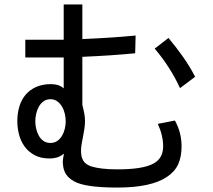

<svg xmlns="http://www.w3.org/2000/svg" viewBox="-20 -756 960 865"><path d="M94 -577H267V-736H351V-580Q420 -583 481 -587Q542 -591 591 -596L589 -516Q538 -511 479 -507Q420 -503 351 -500V-283Q363 -238 363 -213Q363 -192 360 -174.5Q357 -157 354 -140.5Q351 -124 348 -108Q345 -92 345 -75Q345 -50 355 -32.5Q365 -15 392 -6Q412 0 440.5 3.5Q469 7 509 7Q624 7 671 -19Q715 -42 715 -97Q715 -145 691 -198L768 -213Q784 -184 791 -155Q798 -126 798 -97Q798 -49 782.5 -15.5Q767 18 732 41Q661 89 509 89Q363 89 314 61Q289 47 277.5 29Q266 11 264 -12Q262 -24 263.5 -37Q265 -50 268 -64Q251 -50 234.5 -46Q218 -42 204 -42Q163 -42 135 -57.5Q107 -73 90 -97Q73 -121 65.5 -151Q58 -181 58 -210Q58 -246 67.5 -277Q77 -308 96 -330Q115 -352 143.5 -364.5Q172 -377 209 -377Q226 -377 240 -373Q254 -369 267 -358V-497H94ZM207 -309Q189 -309 176 -299.5Q163 -290 155 -275.5Q147 -261 143 -243.5Q139 -226 139 -210Q139 -193 143 -176Q147 -159 155 -144.5Q163 -130 176 -121Q189 -112 207 -112Q225 -112 238 -121Q251 -130 259.5 -144.5Q268 -159 272 -176Q276 -193 276 -210Q276 -226 272 -243.5Q268 -261 259.5 -275.5Q251 -290 238 -299.5Q225 -309 207 -309ZM739 -585Q775 -542 805.5 -498.5Q836 -455 859 -410L791 -359Q748 -453 677 -537Z"/></svg>

Font: BM YEONSUNG
Style: Regular
Weight: 400
Designer: Bongjin Kim; Myungsoo Han; Jaehyun Keum; Jihee Min; Dokyung Lee; Chorong Kim; Jooyeon Kang; Sang-a Kim;
Foundry: Sandoll Communications Inc.
Version: Version 1.000;PS 1;hotconv 16.6.51;makeotf.lib2.5.65220